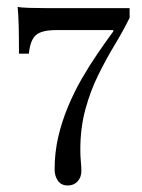

<svg xmlns="http://www.w3.org/2000/svg" viewBox="-20 -439 427 578"><path d="M183.9 119.4Q164.5 119.4 154.4 105.2Q144.4 91.1 144.4 71Q144.4 21 155.2 -26.2Q166.1 -73.4 184.7 -117.7Q203.2 -162.1 226.2 -202Q249.2 -241.9 273.8 -277.8Q298.4 -313.7 321 -344.4V-348.4H149.2Q105.6 -348.4 88.3 -333.5Q71 -318.5 66.9 -277.4H37.1Q37.1 -329 36.3 -361.3Q35.5 -393.5 33.1 -418.5Q41.1 -416.1 67.7 -415.3Q94.4 -414.5 121.8 -414.5H370.2V-385.5Q350.8 -346 325.4 -304Q300 -262.1 276.2 -214.1Q252.4 -166.1 237.1 -110.1Q221.8 -54 221.8 12.1Q221.8 31.5 223.4 47.2Q225 62.9 225 75.8Q225 94.4 213.7 106.9Q202.4 119.4 183.9 119.4Z"/></svg>

Font: Playfair
Style: Regular
Weight: 400
Designer: Claus Eggers Sørensen
Foundry: Claus Eggers Sørensen
Version: Version 2.001;gftools[0.9.30]